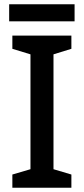

<svg xmlns="http://www.w3.org/2000/svg" viewBox="-20 -881 394 901"><path d="M330 -861H23V-781H330ZM315 0V-62L231 -87V-626L315 -652V-714H38V-652L123 -626V-87L38 -62V0Z"/></svg>

Font: Noto Sans Bassa Vah Medium
Style: Regular
Weight: 500
Designer: Monotype Design Team
Foundry: Monotype Imaging Inc.
Version: Version 2.002